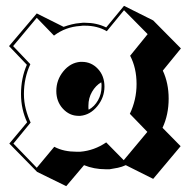

<svg xmlns="http://www.w3.org/2000/svg" viewBox="-20 -636 654 658"><path d="M411 -70Q398 -64 384 -61Q370 -58 356 -56H341Q322 -56 303.5 -59.5Q285 -63 268 -70L207 2L107 -47L12 -144L73 -217Q63 -238 57.5 -262.5Q52 -287 52 -314Q52 -368 72 -414L11 -478L106 -590L198 -544Q212 -549 226 -552.5Q240 -556 254 -557Q259 -558 263.5 -558Q268 -558 272 -558Q311 -558 344 -542L405 -616L505 -566L600 -470L538 -394Q558 -351 558 -298Q558 -243 537 -198L599 -135L505 -23ZM425 -246Q448 -294 448 -348Q448 -403 426 -445L486 -519L405 -601L346 -529Q314 -548 271 -548Q267 -548 263.5 -548Q260 -548 255 -547Q205 -544 165 -514L106 -575L25 -478L84 -416Q62 -369 62 -314Q62 -287 68.5 -262Q75 -237 85 -216L26 -144L106 -61L166 -133Q183 -124 202 -120Q221 -116 242 -116H255Q303 -120 344 -148L404 -87L485 -184ZM249 -239Q218 -239 195.5 -263.5Q173 -288 173 -324Q173 -362 197 -391.5Q221 -421 255 -424H261Q293 -424 315.5 -400Q338 -376 338 -339Q338 -302 313.5 -272Q289 -242 255 -239ZM284 -260Q304 -271 316 -292.5Q328 -314 328 -339Q328 -343 328 -346.5Q328 -350 327 -354Q308 -343 295.5 -321.5Q283 -300 283 -274Q283 -270 283 -266.5Q283 -263 284 -260Z"/></svg>

Font: Rampart One
Style: Regular
Weight: 400
Designer: Fontworks Inc.
Foundry: Fontworks Inc.
Version: Version 1.100